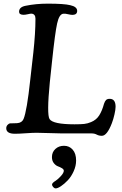

<svg xmlns="http://www.w3.org/2000/svg" viewBox="-20 -729 669 1052"><path d="M180.2 -1.5Q158.7 -1.5 120.8 1.2Q83 3.9 62 3.9Q14.2 3.9 14.2 -26.4Q14.2 -36.6 21 -44.4Q27.8 -52.2 36.6 -53.2Q41 -53.7 54.2 -53.5Q67.4 -53.2 74.2 -54.2Q100.1 -56.2 108.9 -76.7Q127.4 -120.6 146 -293.9L162.6 -440.4Q174.3 -547.9 174.3 -626.5Q174.3 -652.8 151.9 -654.3Q146.5 -654.3 131.6 -650.9Q116.7 -647.5 106.9 -647.9Q84.5 -648.9 84.5 -664.6Q84.5 -690.4 120.1 -697.3Q176.8 -709 242.2 -709Q330.6 -709 364.3 -700.7Q402.8 -692.4 402.8 -669.4Q402.8 -648.9 379.4 -647.5Q369.6 -647 352.8 -651.1Q335.9 -655.3 326.7 -653.8Q304.2 -651.4 293 -600.3Q281.7 -549.3 265.6 -397L252.9 -277.8Q235.8 -102.1 251.5 -76.7Q270 -47.9 388.2 -47.9Q422.9 -47.9 441.9 -50Q460.9 -52.2 479 -60.1Q507.8 -71.8 523.7 -96.9Q539.6 -122.1 549.8 -160.2Q554.7 -174.8 561.3 -181.2Q567.9 -187.5 581.1 -187.5Q613.3 -187.5 613.3 -144Q613.3 -128.9 607.2 -102.1Q601.1 -75.2 592.8 -53.7Q566.4 15.1 538.1 15.1Q522 15.1 510 8.5Q498 2 481.4 2H318.8Q296.9 2 249 0.2Q201.2 -1.5 180.2 -1.5ZM265.1 282.2Q265.1 273.4 285.2 261.2Q297.4 253.4 313.5 235.8Q329.6 218.3 329.6 206.5Q329.6 198.7 319.3 192.6Q309.1 186.5 297.1 182.1Q285.2 177.7 274.9 164.8Q264.6 151.9 264.6 131.8Q264.6 104.5 283.4 87.2Q302.2 69.8 330.6 69.8Q359.9 69.8 378.4 91.1Q397 112.3 397 150.4Q397 180.2 383.5 209.7Q370.1 239.3 351.3 259Q332.5 278.8 314.2 291Q295.9 303.2 285.2 303.2Q277.8 303.2 271.5 295.9Q265.1 288.6 265.1 282.2Z"/></svg>

Font: Cooper* Medium
Style: Italic
Weight: 500
Italic angle: -7°
Designer: Owen Earl
Foundry: indestructible type*
Version: Version 0.001